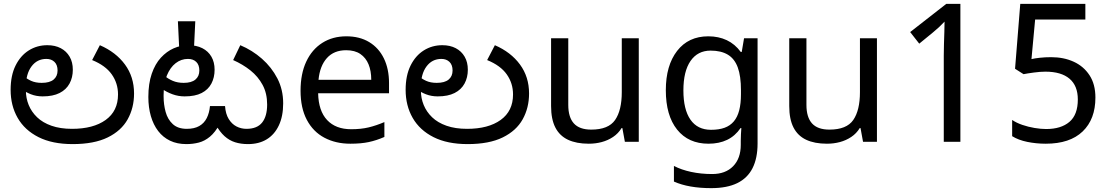

<svg xmlns="http://www.w3.org/2000/svg" viewBox="-20 -734 5747 994"><path d="M356 12Q251 12 179.5 -24Q108 -60 71.5 -123.5Q35 -187 35 -269Q35 -343 60.5 -394.5Q86 -446 129 -473Q172 -500 225 -500Q265 -500 294.5 -484.5Q324 -469 340.5 -440.5Q357 -412 357 -373Q357 -333 340 -301.5Q323 -270 288.5 -252.5Q254 -235 201 -235Q168 -235 140 -246Q112 -257 91.5 -273Q71 -289 58 -304L81 -366Q89 -355 103.5 -340.5Q118 -326 141 -315.5Q164 -305 196 -305Q237 -305 257.5 -322Q278 -339 278 -369Q278 -398 262 -413.5Q246 -429 220 -429Q172 -429 143 -390Q114 -351 114 -284V-266Q114 -226 128.5 -190.5Q143 -155 172 -127Q201 -99 246.5 -83Q292 -67 353 -67Q463 -67 527 -113Q591 -159 591 -245Q591 -303 558.5 -349Q526 -395 457 -423L497 -500Q580 -464 627 -400Q674 -336 674 -250Q674 -176 641 -116.5Q608 -57 537.5 -22.5Q467 12 356 12Z M1264 12Q1227 12 1197 2.5Q1167 -7 1142.5 -29Q1118 -51 1096 -90L1117 -91Q1094 -49 1067 -26.5Q1040 -4 1009.5 4Q979 12 945 12Q897 12 860.5 -5.5Q824 -23 799 -55.5Q774 -88 761 -133Q748 -178 748 -232Q748 -301 765.5 -352Q783 -403 813 -435.5Q843 -468 879.5 -484Q916 -500 954 -500Q997 -500 1027.5 -484.5Q1058 -469 1074.5 -440.5Q1091 -412 1091 -373Q1091 -333 1074.5 -301.5Q1058 -270 1024 -252.5Q990 -235 936 -235Q903 -235 873 -246Q843 -257 820.5 -273Q798 -289 785 -304L809 -366Q817 -355 833.5 -340.5Q850 -326 874.5 -315.5Q899 -305 931 -305Q971 -305 991.5 -322Q1012 -339 1012 -369Q1012 -398 996 -413.5Q980 -429 953 -429Q918 -429 889.5 -407Q861 -385 844 -343.5Q827 -302 827 -242V-234Q827 -193 837.5 -154.5Q848 -116 874.5 -91.5Q901 -67 947 -67Q986 -67 1011.5 -81.5Q1037 -96 1050.5 -123Q1064 -150 1067 -185H1145Q1148 -144 1164 -118Q1180 -92 1204 -79.5Q1228 -67 1256 -67Q1311 -67 1337 -99.5Q1363 -132 1363 -193Q1363 -251 1339.5 -294.5Q1316 -338 1276.5 -369.5Q1237 -401 1187 -423L1224 -500Q1286 -474 1336 -430Q1386 -386 1416 -328Q1446 -270 1446 -199Q1446 -132 1423.5 -84.5Q1401 -37 1360.5 -12.5Q1320 12 1264 12ZM991 -624 984 -478H908L901 -624Z M1773 -546Q1842 -546 1891.5 -516Q1941 -486 1967.5 -431.5Q1994 -377 1994 -304V-251H1627Q1629 -160 1673.5 -112.5Q1718 -65 1798 -65Q1849 -65 1888.5 -74.5Q1928 -84 1970 -102V-25Q1929 -7 1889 1.5Q1849 10 1794 10Q1718 10 1659.5 -21Q1601 -52 1568.5 -113.5Q1536 -175 1536 -264Q1536 -352 1565.5 -415Q1595 -478 1648.5 -512Q1702 -546 1773 -546ZM1772 -474Q1709 -474 1672.5 -433.5Q1636 -393 1629 -321H1902Q1902 -367 1888 -401Q1874 -435 1845.5 -454.5Q1817 -474 1772 -474Z M2401 12Q2296 12 2224.5 -24Q2153 -60 2116.5 -123.5Q2080 -187 2080 -269Q2080 -343 2105.5 -394.5Q2131 -446 2174 -473Q2217 -500 2270 -500Q2310 -500 2339.5 -484.5Q2369 -469 2385.5 -440.5Q2402 -412 2402 -373Q2402 -333 2385 -301.5Q2368 -270 2333.5 -252.5Q2299 -235 2246 -235Q2213 -235 2185 -246Q2157 -257 2136.5 -273Q2116 -289 2103 -304L2126 -366Q2134 -355 2148.5 -340.5Q2163 -326 2186 -315.5Q2209 -305 2241 -305Q2282 -305 2302.5 -322Q2323 -339 2323 -369Q2323 -398 2307 -413.5Q2291 -429 2265 -429Q2217 -429 2188 -390Q2159 -351 2159 -284V-266Q2159 -226 2173.5 -190.5Q2188 -155 2217 -127Q2246 -99 2291.5 -83Q2337 -67 2398 -67Q2508 -67 2572 -113Q2636 -159 2636 -245Q2636 -303 2603.5 -349Q2571 -395 2502 -423L2542 -500Q2625 -464 2672 -400Q2719 -336 2719 -250Q2719 -176 2686 -116.5Q2653 -57 2582.5 -22.5Q2512 12 2401 12Z M3287 -536V0H3215L3202 -71H3198Q3181 -43 3154 -25Q3127 -7 3095 1.5Q3063 10 3028 10Q2964 10 2920.5 -10.5Q2877 -31 2855 -74Q2833 -117 2833 -185V-536H2922V-191Q2922 -127 2951 -95Q2980 -63 3041 -63Q3130 -63 3164.5 -113Q3199 -163 3199 -257V-536Z M3647 -546Q3700 -546 3742.5 -526Q3785 -506 3815 -465H3820L3832 -536H3902V9Q3902 85 3876 136.5Q3850 188 3797 214Q3744 240 3662 240Q3604 240 3555.5 231.5Q3507 223 3469 206V125Q3507 145 3558 156Q3609 167 3667 167Q3736 167 3775.5 126.5Q3815 86 3815 16V-5Q3815 -17 3816 -39.5Q3817 -62 3818 -71H3814Q3786 -30 3744.5 -10Q3703 10 3648 10Q3544 10 3485.5 -63Q3427 -136 3427 -267Q3427 -395 3485.5 -470.5Q3544 -546 3647 -546ZM3659 -472Q3592 -472 3555 -418.5Q3518 -365 3518 -266Q3518 -167 3554.5 -114.5Q3591 -62 3661 -62Q3702 -62 3731 -72.5Q3760 -83 3779 -105.5Q3798 -128 3807 -163Q3816 -198 3816 -246V-267Q3816 -340 3799.5 -385Q3783 -430 3748 -451Q3713 -472 3659 -472Z M4520 -536V0H4448L4435 -71H4431Q4414 -43 4387 -25Q4360 -7 4328 1.5Q4296 10 4261 10Q4197 10 4153.5 -10.5Q4110 -31 4088 -74Q4066 -117 4066 -185V-536H4155V-191Q4155 -127 4184 -95Q4213 -63 4274 -63Q4363 -63 4397.5 -113Q4432 -163 4432 -257V-536Z M4866 0V-446Q4866 -474 4867 -506.5Q4868 -539 4869 -569.5Q4870 -600 4870 -622Q4854 -605 4842.5 -594.5Q4831 -584 4811 -567L4739 -508L4692 -568L4879 -714H4952V0Z M5394 10Q5344 10 5298 0.5Q5252 -9 5220 -29V-113Q5242 -98 5272.5 -87.5Q5303 -77 5336 -71.5Q5369 -66 5396 -66Q5473 -66 5516.5 -103Q5560 -140 5560 -219Q5560 -290 5517 -326.5Q5474 -363 5392 -363Q5366 -363 5332.5 -358.5Q5299 -354 5279 -350L5235 -378L5262 -714H5599V-633H5339L5320 -428Q5336 -432 5363.5 -435Q5391 -438 5422 -438Q5487 -438 5538.5 -414.5Q5590 -391 5620.5 -344.5Q5651 -298 5651 -229Q5651 -117 5585 -53.5Q5519 10 5394 10Z"/></svg>

Font: ltelugu15
Style: Book
Weight: 400
Designer: Jelle Bosma - Monotype Design Team
Foundry: Monotype Imaging Inc.
Version: Version 2.003